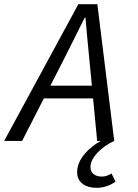

<svg xmlns="http://www.w3.org/2000/svg" viewBox="-44 -676 664 921"><path d="M419 225C453 225 487 213 510 195L491 156C477 165 462 171 445 171C414 171 390 157 390 125C390 79 444 27 504 0L423 -656H332L-24 0H62L256 -379C293 -451 325 -517 362 -591H366C372 -520 379 -447 386 -377L422 0H439C388 29 326 83 326 150C326 202 369 225 419 225ZM137 -204H429L440 -265H152L137 -204Z"/></svg>

Font: Source Code Variable
Style: Italic
Weight: 400
Italic angle: -11°
Monospace: yes
Designer: Paul D. Hunt, Teo Tuominen
Foundry: Adobe Systems Incorporated
Version: Version 1.005;PS 1.0;hotconv 16.6.54;makeotf.lib2.5.65590